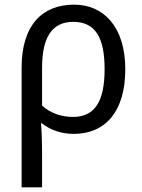

<svg xmlns="http://www.w3.org/2000/svg" viewBox="-20 -566 610 826"><path d="M519 -268C519 -448 428 -546 299 -546C161 -546 73 -457 73 -275V240H161V98C161 38 159 -13 156 -35H161C197 -6 246 10 297 10C434 10 519 -87 519 -268ZM295 -472C390 -472 430 -405 430 -268C430 -133 390 -63 294 -63C244 -63 196 -79 161 -112V-274C161 -406 204 -472 295 -472Z"/></svg>

Font: Noto Sans Thai
Style: Regular
Weight: 400
Designer: Monotype Design Team
Foundry: Monotype Imaging Inc.
Version: Version 1.901